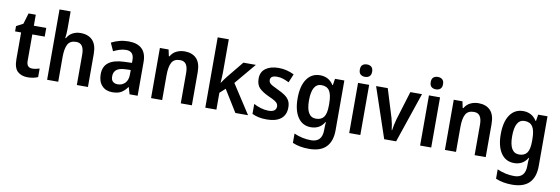

<svg xmlns="http://www.w3.org/2000/svg" viewBox="-66 -1282 5959 2043"><g transform="rotate(10 2914.0 -260.0)"><path d="M266 -90Q286 -90 305.5 -94Q325 -98 344 -104V-12Q324 -2 294.5 4Q265 10 233 10Q165 10 124 -27.5Q83 -65 83 -160V-448H18V-505L91 -544L126 -661H204V-542H338V-448H204V-161Q204 -90 266 -90Z M563 -577Q563 -548 561 -518.5Q559 -489 556 -471H563Q585 -512 623.5 -532Q662 -552 708 -552Q792 -552 838 -504Q884 -456 884 -357V0H764V-330Q764 -451 679 -451Q613 -451 588 -404.5Q563 -358 563 -266V0H443V-760H563Z M1225 -553Q1421 -553 1421 -364V0H1334L1312 -74H1309Q1278 -31 1242.5 -10.5Q1207 10 1147 10Q1077 10 1035.5 -34.5Q994 -79 994 -158Q994 -242 1050 -284.5Q1106 -327 1217 -331L1301 -334V-363Q1301 -413 1279.5 -436Q1258 -459 1217 -459Q1182 -459 1148.5 -448.5Q1115 -438 1081 -421L1042 -507Q1081 -528 1128 -540.5Q1175 -553 1225 -553ZM1244 -255Q1175 -252 1146.5 -226.5Q1118 -201 1118 -157Q1118 -118 1137.5 -100.5Q1157 -83 1190 -83Q1238 -83 1269.5 -115.5Q1301 -148 1301 -209V-257Z M1833 -552Q1915 -552 1961 -504.5Q2007 -457 2007 -357V0H1887V-330Q1887 -390 1866.5 -421Q1846 -452 1801 -452Q1736 -452 1711 -406Q1686 -360 1686 -267V0H1566V-542H1660L1675 -472H1682Q1706 -514 1746.5 -533Q1787 -552 1833 -552Z M2272 -403Q2272 -374 2270 -345.5Q2268 -317 2266 -289H2268Q2281 -308 2295 -328Q2309 -348 2324 -366L2468 -542H2603L2411 -313L2614 0H2477L2331 -236L2272 -182V0H2152V-760H2272Z M3022 -156Q3022 -74 2968.5 -32Q2915 10 2817 10Q2767 10 2729.5 2Q2692 -6 2658 -22V-130Q2692 -111 2735 -98Q2778 -85 2818 -85Q2862 -85 2882 -101Q2902 -117 2902 -145Q2902 -160 2895 -173Q2888 -186 2865 -201Q2842 -216 2795 -236Q2726 -268 2691.5 -303Q2657 -338 2657 -404Q2657 -476 2709 -514Q2761 -552 2849 -552Q2936 -552 3016 -512L2978 -420Q2945 -436 2914 -446.5Q2883 -457 2848 -457Q2776 -457 2776 -409Q2776 -393 2784.5 -380.5Q2793 -368 2816 -355Q2839 -342 2882 -322Q2924 -303 2955.5 -281.5Q2987 -260 3004.5 -230.5Q3022 -201 3022 -156Z M3297 -552Q3342 -552 3378.5 -533Q3415 -514 3442 -472H3447L3458 -542H3559V-4Q3559 115 3498 177.5Q3437 240 3313 240Q3262 240 3218.5 232Q3175 224 3135 207V106Q3179 126 3226 136Q3273 146 3319 146Q3378 146 3408.5 113.5Q3439 81 3439 13V0Q3439 -17 3440 -37Q3441 -57 3443 -72H3439Q3412 -28 3375.5 -9Q3339 10 3294 10Q3203 10 3152.5 -64Q3102 -138 3102 -269Q3102 -403 3153.5 -477.5Q3205 -552 3297 -552ZM3329 -451Q3225 -451 3225 -268Q3225 -89 3331 -89Q3388 -89 3415.5 -126Q3443 -163 3443 -250V-271Q3443 -368 3415.5 -409.5Q3388 -451 3329 -451Z M3768 -752Q3797 -752 3815.5 -736Q3834 -720 3834 -685Q3834 -650 3815.5 -634Q3797 -618 3768 -618Q3738 -618 3719.5 -634Q3701 -650 3701 -685Q3701 -721 3719.5 -736.5Q3738 -752 3768 -752ZM3827 -542V0H3707V-542Z M4085 0 3902 -542H4028L4122 -237Q4131 -205 4137.5 -171.5Q4144 -138 4147 -109H4151Q4154 -134 4161 -166.5Q4168 -199 4177 -232L4272 -542H4398L4214 0Z M4534 -752Q4563 -752 4581.5 -736Q4600 -720 4600 -685Q4600 -650 4581.5 -634Q4563 -618 4534 -618Q4504 -618 4485.5 -634Q4467 -650 4467 -685Q4467 -721 4485.5 -736.5Q4504 -752 4534 -752ZM4593 -542V0H4473V-542Z M5008 -552Q5090 -552 5136 -504.5Q5182 -457 5182 -357V0H5062V-330Q5062 -390 5041.5 -421Q5021 -452 4976 -452Q4911 -452 4886 -406Q4861 -360 4861 -267V0H4741V-542H4835L4850 -472H4857Q4881 -514 4921.5 -533Q4962 -552 5008 -552Z M5492 -552Q5537 -552 5573.5 -533Q5610 -514 5637 -472H5642L5653 -542H5754V-4Q5754 115 5693 177.5Q5632 240 5508 240Q5457 240 5413.5 232Q5370 224 5330 207V106Q5374 126 5421 136Q5468 146 5514 146Q5573 146 5603.5 113.5Q5634 81 5634 13V0Q5634 -17 5635 -37Q5636 -57 5638 -72H5634Q5607 -28 5570.5 -9Q5534 10 5489 10Q5398 10 5347.5 -64Q5297 -138 5297 -269Q5297 -403 5348.5 -477.5Q5400 -552 5492 -552ZM5524 -451Q5420 -451 5420 -268Q5420 -89 5526 -89Q5583 -89 5610.5 -126Q5638 -163 5638 -250V-271Q5638 -368 5610.5 -409.5Q5583 -451 5524 -451Z"/></g></svg>

Font: Noto Sans Sinhala UI SemiCondensed SemiBold
Style: Regular
Weight: 600
Width: 4
Designer: Jelle Bosma - Monotype Design Team
Foundry: Monotype Imaging Inc.
Version: Version 2.006; ttfautohint (v1.8.4.7-5d5b)